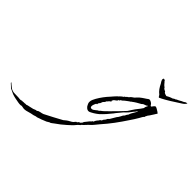

<svg xmlns="http://www.w3.org/2000/svg" viewBox="-698 -752 1313 1313"><g transform="rotate(45 -41.0 -95.5)"><path d="M-327 316 -351 312H-355Q-357 314 -366 314Q-376 314 -389 311.5Q-402 309 -407 308L-418 306L-431 303Q-450 299 -470 288Q-474 286 -478.5 284Q-483 282 -488 280Q-492 275 -504 265Q-516 255 -518 251L-515 248L-510 254Q-503 259 -496.5 265Q-490 271 -483 276Q-466 286 -447 286Q-428 286 -410 287Q-405 287 -400 288Q-395 289 -391 289L-372 285L-368 287Q-367 285 -362.5 285Q-358 285 -354 285Q-343 285 -344 283Q-341 283 -339 285Q-327 280 -311.5 277.5Q-296 275 -283 271Q-276 269 -269.5 265.5Q-263 262 -255 263Q-249 255 -233.5 252.5Q-218 250 -208 246Q-176 230 -145 213.5Q-114 197 -83 180Q-78 176 -74 172.5Q-70 169 -66 166Q-57 159 -46 153.5Q-35 148 -26 141L-13 126Q-11 124 -9 124.5Q-7 125 -6 124L2 114L3 111L9 113L22 99L26 89Q32 81 38.5 73.5Q45 66 50 59Q53 55 58 51.5Q63 48 63 43V42H64Q65 43 66.5 44Q68 45 68 44Q72 34 77.5 25.5Q83 17 90 10L94 3Q96 0 100.5 -2Q105 -4 106 -7L108 -14L120 -29L125 -40L136 -51L156 -85Q158 -90 161.5 -94Q165 -98 168 -102Q173 -109 176.5 -116.5Q180 -124 184 -131L192 -140L199 -154L205 -161L209 -172Q212 -180 219 -191Q220 -193 224.5 -200.5Q229 -208 233 -215.5Q237 -223 236 -224H235V-223Q231 -220 228.5 -215.5Q226 -211 223 -207L219 -204Q209 -191 202 -182Q195 -173 196 -174Q194 -171 183 -160.5Q172 -150 170 -148Q161 -136 148.5 -122Q136 -108 128 -96Q113 -77 96.5 -58.5Q80 -40 63 -24Q55 -18 47.5 -12Q40 -6 31 -1Q23 3 13 9Q3 15 -6 15Q-15 15 -24.5 7Q-34 -1 -38 -11Q-41 -16 -43 -22Q-45 -28 -45 -35Q-45 -48 -39.5 -59Q-34 -70 -29 -80Q-3 -125 33 -163Q36 -167 44.5 -176.5Q53 -186 61 -194.5Q69 -203 72 -203Q72 -205 72 -205Q76 -208 83 -215Q90 -222 94 -222Q95 -224 98 -228Q101 -232 104 -232V-231Q105 -233 106.5 -235Q108 -237 110 -237Q110 -239 111 -239L113 -242H116Q118 -246 121 -246L126 -251Q131 -258 138 -263Q145 -268 151 -272L174 -296Q191 -310 207 -320L218 -327V-328Q223 -330 226.5 -333.5Q230 -337 236 -337Q242 -337 253 -331Q264 -325 269 -314Q271 -310 273.5 -311Q276 -312 277 -311Q282 -319 288.5 -326Q295 -333 299 -333Q303 -333 314 -327Q325 -321 334 -314.5Q343 -308 341 -304L338 -302Q337 -300 328.5 -286.5Q320 -273 312 -261Q304 -249 303 -249Q302 -245 298 -239Q294 -233 295 -229Q288 -224 283.5 -215Q279 -206 274 -198Q265 -183 256 -168.5Q247 -154 237 -140Q209 -97 178.5 -56Q148 -15 114 23Q102 37 91 51Q80 65 66 77Q63 79 55 88Q47 97 39 105Q31 113 29 113Q28 118 21.5 123Q15 128 11 132Q4 139 -2 147Q-8 155 -16 162L-41 185Q-73 214 -111 240Q-115 243 -124 250Q-133 257 -139 257L-157 268Q-162 270 -167 272Q-172 274 -177 276Q-184 279 -191.5 282Q-199 285 -207 287Q-213 289 -219 291.5Q-225 294 -233 294Q-236 296 -251.5 300Q-267 304 -272 304L-309 314Q-312 315 -318 315Q-325 315 -327 316ZM3 -12Q12 -13 25.5 -25Q39 -37 45 -38Q49 -44 56 -48.5Q63 -53 67 -57L96 -85Q117 -106 140 -129.5Q163 -153 183 -175L203 -206L206 -210L207 -212L214 -222Q219 -229 225 -236Q231 -243 236 -250L249 -269Q249 -273 249.5 -277Q250 -281 253 -286Q255 -288 256 -291Q257 -294 258 -297V-298H256Q250 -292 242 -290Q234 -288 226 -284L217 -276Q202 -268 187 -259Q172 -250 158 -239Q154 -239 154 -235Q152 -235 141 -227Q130 -219 120.5 -211.5Q111 -204 111 -203Q108 -199 101 -196Q94 -193 94 -186H87V-178H83V-177Q82 -175 79.5 -172Q77 -169 74 -168Q72 -166 72 -168Q71 -165 69 -164.5Q67 -164 65 -162L58 -150H57L60 -142Q59 -142 52 -137Q45 -132 45 -131H44V-126Q37 -125 35.5 -120Q34 -115 31 -110L20 -98L14 -82L6 -72Q6 -71 4.5 -68Q3 -65 4 -65V-64Q6 -64 3.5 -61Q1 -58 -3 -59Q-5 -55 -9.5 -44.5Q-14 -34 -14 -25Q-14 -9 3 -12ZM273 -392 267 -393 264 -400H263L259 -407Q243 -419 232 -434.5Q221 -450 212 -469Q208 -475 204.5 -480.5Q201 -486 199 -493Q199 -502 200.5 -504Q202 -506 202 -506Q203 -506 203 -506.5Q203 -507 205 -507Q207 -506 209.5 -506Q212 -506 214 -504Q217 -503 219 -498Q221 -493 225 -492Q225 -492 225.5 -492Q226 -492 225 -491Q228 -488 234 -480.5Q240 -473 244 -473Q244 -473 243.5 -472Q243 -471 244 -471V-470Q249 -470 250.5 -465.5Q252 -461 256 -459Q259 -456 262.5 -455Q266 -454 270 -452Q272 -451 273 -448Q274 -445 277 -443L283 -440Q285 -440 285 -439L299 -435Q304 -438 310 -441Q316 -444 318 -445Q325 -449 330 -450Q335 -451 340 -453Q347 -457 351.5 -460.5Q356 -464 363 -464Q365 -464 365 -469Q369 -468 382 -475.5Q395 -483 399 -485Q399 -486 400 -486Q405 -486 412.5 -491.5Q420 -497 424 -499Q427 -500 429.5 -500Q432 -500 433 -501Q434 -502 436 -502V-501Q436 -500 434.5 -496.5Q433 -493 427 -487Q420 -480 411 -474.5Q402 -469 393 -463Q367 -446 341.5 -430Q316 -414 289 -400Q285 -399 281.5 -396.5Q278 -394 273 -392Z"/></g></svg>

Font: Cherish
Style: Regular
Weight: 400
Designer: Robert E. Leuschke
Foundry: Robert E. Leuschke
Version: Version 1.005